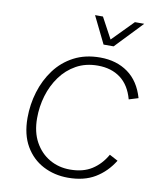

<svg xmlns="http://www.w3.org/2000/svg" viewBox="-97 -968 861 1053"><g transform="rotate(10 334.0 -442.0)"><path d="M354 10Q278 10 215.5 -22.5Q153 -55 116 -118.5Q79 -182 79 -275Q79 -350 100.5 -420.5Q122 -491 164 -547.5Q206 -604 269 -637Q332 -670 415 -670Q506 -670 570 -624Q634 -578 660 -487L608 -471Q587 -548 536 -586Q485 -624 410 -624Q342 -624 290 -595Q238 -566 202.5 -517Q167 -468 149 -407.5Q131 -347 131 -283Q131 -205 161.5 -150Q192 -95 243 -65.5Q294 -36 357 -36Q430 -36 479 -67.5Q528 -99 559 -154L606 -129Q566 -64 504.5 -27Q443 10 354 10ZM420 -743 346 -894H390L453 -777L568 -894H620L476 -743Z"/></g></svg>

Font: Work Sans Light
Style: Italic
Weight: 300
Italic angle: -13°
Designer: Wei Huang
Foundry: Wei Huang
Version: Version 2.010; ttfautohint (v1.8.3)